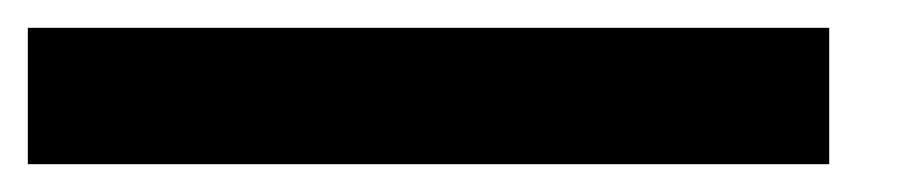

<svg xmlns="http://www.w3.org/2000/svg" viewBox="-20 53 648 138"><path d="M0 73H576V171H0Z"/></svg>

Font: Murecho SemiBold
Style: Regular
Weight: 600
Designer: Neil Summerour
Foundry: Positype
Version: Version 1.010; ttfautohint (v1.8.3)